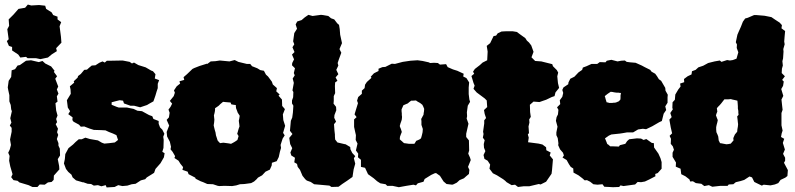

<svg xmlns="http://www.w3.org/2000/svg" viewBox="-20 -791 3481 841"><path d="M101 -536 94 -542 69 -539 60 -552 33 -570V-585L19 -590L10 -611L18 -619L12 -663L20 -678L18 -706L39 -727L61 -752L90 -757L102 -771L117 -767L151 -769L178 -766L182 -752L206 -737L213 -725L232 -718V-706L248 -694L241 -676L247 -630L249 -604L226 -580L229 -567L207 -553L190 -539L157 -532L138 -536ZM144 28H122L105 20L65 8L57 1L39 -2L29 -15L35 -28L25 -62L20 -87L22 -108L16 -122L23 -137L28 -156L24 -180L31 -214V-231L23 -241L30 -254L25 -273L32 -304L29 -312L27 -331L21 -347V-374L16 -397L14 -408L18 -437L29 -454L31 -483L46 -488L57 -504L67 -506L94 -525L116 -527L150 -519L166 -524L178 -513L204 -500L219 -481L216 -476L230 -457L222 -446L235 -412L229 -399L236 -381L229 -369L232 -346L223 -339L226 -307L232 -285L226 -270L230 -256L224 -247L234 -227L230 -212L235 -200L229 -182L236 -164V-153L242 -140L243 -110L233 -94L239 -64L240 -49L216 -22L215 -3L206 6L190 8L176 18L154 17Z M313 -1 298 -14 293 -26 279 -38 269 -51 260 -75 264 -94 266 -116 280 -142 300 -158 311 -169 325 -181H338L354 -188L374 -182L409 -176L426 -166L437 -162L459 -164L483 -167L497 -178L490 -199L475 -206L457 -213L442 -220L424 -221L391 -222L372 -228L349 -237L334 -236L326 -245L302 -258L297 -265L298 -277L279 -291L287 -304L277 -320L273 -352L290 -380L289 -399L286 -413L305 -429L303 -435L320 -451L322 -458L334 -467L349 -485L361 -486L371 -495L382 -504L398 -505L415 -516L429 -522L439 -517L448 -525H464L517 -526L548 -520L558 -513L567 -517L586 -506L618 -496L642 -482L650 -479L661 -466L658 -447L677 -440L671 -424V-405L666 -390L661 -373L659 -367L652 -347L634 -337L624 -331L594 -321L567 -328H551L523 -338L519 -350L504 -352L484 -347L469 -343V-332L491 -323L500 -320H536L565 -314L582 -306L602 -304L633 -287L647 -282L652 -270L675 -261V-249L681 -233L691 -223L700 -205L695 -192L697 -178L696 -143L691 -126L701 -120L698 -102L683 -76L661 -51L655 -34L644 -27L623 -14L616 -6L597 -1L574 14L557 16L538 22L516 24L498 20L482 28L447 30L443 20L424 25L409 20L391 22L379 15L364 14L344 7V8Z M941 24 934 23 913 16 888 15 870 7 859 3 837 -8 835 -13 806 -28 802 -39 779 -47 782 -59 770 -74 762 -87 744 -99 747 -107 736 -126 727 -137 729 -148 724 -170 712 -193 710 -213 721 -241 710 -266 720 -277 723 -297 718 -311 727 -323 734 -337 724 -349 741 -370 746 -385 742 -395 754 -413 769 -425 766 -435 787 -441 784 -453 799 -466 823 -489 831 -493 854 -502 886 -512 888 -511 903 -522 923 -523 943 -526 985 -522 1008 -528 1024 -520 1061 -511H1076L1084 -501L1107 -492L1120 -484L1136 -481L1145 -464L1154 -456L1171 -433L1175 -421L1193 -405L1190 -391L1205 -377L1200 -372L1215 -355L1216 -327L1228 -313L1219 -290L1221 -265L1229 -240L1220 -209L1227 -198L1218 -184L1209 -156L1211 -143L1206 -126L1201 -103L1192 -85L1171 -78L1170 -66L1162 -48L1143 -39L1128 -23L1110 -13L1104 -6L1093 4L1080 11L1051 15L1031 16L1015 21L997 24L963 23ZM992 -161 1005 -168 1013 -173 1020 -178 1023 -188 1025 -195 1019 -205 1022 -215 1023 -219 1026 -229 1029 -237 1028 -247 1027 -254 1026 -262 1028 -271 1030 -284 1021 -298 1019 -304 1014 -317 1013 -326V-331L1004 -332L993 -334L990 -342L977 -343L966 -344L957 -345L945 -335L938 -328L931 -323L922 -317V-310L921 -302L919 -293L917 -286L918 -276L919 -267L918 -255L916 -242L918 -233L921 -221L924 -211L926 -198L930 -186L933 -176L938 -170L944 -164L958 -166L966 -165L981 -163Z M1432 28 1423 22 1390 19 1356 16 1341 6 1324 0 1317 -6 1305 -21 1294 -47 1284 -60 1281 -73 1269 -80 1272 -100 1256 -110 1252 -123 1260 -142 1251 -160 1247 -187 1261 -204 1250 -218 1254 -262 1260 -276 1263 -298 1265 -328 1259 -338V-351L1264 -365L1265 -388L1261 -395L1267 -428L1262 -447L1271 -461L1267 -471L1272 -492L1259 -505L1260 -515L1268 -531L1259 -552L1270 -563L1261 -584L1269 -597L1264 -610L1269 -646L1281 -665L1275 -684L1282 -697L1301 -703L1315 -715L1331 -726L1349 -721L1386 -726L1395 -725L1418 -721L1430 -711L1444 -706L1457 -689L1465 -682L1468 -664L1470 -639L1478 -602L1467 -576L1475 -560L1464 -530L1459 -515L1462 -504L1453 -485L1462 -466L1450 -452L1458 -437L1448 -430L1447 -414L1448 -383L1442 -370V-350L1441 -337L1452 -323L1453 -308L1445 -287L1444 -275L1452 -258L1443 -247L1445 -219L1447 -202V-194L1448 -180L1458 -167L1471 -164L1488 -160L1494 -159L1514 -147L1515 -137L1523 -121L1536 -107L1530 -98L1536 -74L1529 -49L1524 -16L1500 1L1479 15L1463 27Z M1791 18 1760 23 1727 29 1699 23H1676L1669 16L1646 12L1632 3L1617 -10L1592 -28L1579 -56L1561 -60V-91L1548 -102L1549 -118L1539 -132L1546 -162L1538 -178L1539 -199L1536 -212L1531 -235V-268L1542 -278L1533 -290L1539 -310L1548 -339L1544 -350L1549 -366L1565 -380V-394L1577 -405L1579 -420L1587 -432L1607 -450L1604 -455L1618 -470L1638 -480V-490L1655 -497L1668 -498L1696 -512L1710 -511L1744 -520L1778 -525L1809 -527L1831 -524L1858 -518L1864 -515L1881 -516L1898 -515L1907 -508L1934 -510L1941 -497L1964 -487L1983 -481L2011 -468L2009 -456L2023 -449L2035 -430L2033 -408V-379L2036 -355L2039 -345L2029 -328L2025 -299L2026 -282L2024 -272L2032 -249L2022 -205V-191L2034 -176L2035 -132L2031 -118L2039 -100L2042 -90L2030 -60L2036 -47L2034 -29L2022 -19L2012 -10L1993 -2L1981 9L1967 16L1961 18L1936 15L1923 4L1907 -21L1890 -33L1884 -32L1869 -25L1840 -7L1835 5L1810 12L1802 21ZM1772 -161H1795L1799 -167L1803 -174L1808 -176L1817 -180L1824 -185L1827 -195L1829 -203L1831 -212L1832 -226L1826 -244V-260L1825 -270L1829 -277L1832 -283L1835 -288L1836 -297L1837 -302L1838 -314L1834 -324L1830 -332L1820 -340L1809 -346L1802 -351L1788 -350H1781L1773 -344L1766 -338L1754 -333L1747 -330L1739 -312V-304L1740 -294V-287L1741 -279L1740 -268L1738 -261L1734 -250L1731 -239L1733 -233L1736 -226L1740 -213L1736 -203L1732 -192L1731 -181L1735 -177L1741 -172L1745 -168L1750 -164L1758 -163Z M2249 28 2236 18 2221 20 2199 7 2193 1 2184 -6 2157 -23 2139 -32 2124 -52 2127 -70 2116 -87 2102 -95 2098 -112 2106 -129 2100 -144 2099 -160 2103 -177 2095 -188 2098 -204 2096 -214 2101 -250V-264L2109 -274L2103 -292L2100 -309L2114 -322L2112 -351L2103 -360L2068 -386L2054 -402L2059 -416L2054 -428L2045 -458L2057 -468L2052 -477L2060 -489L2082 -506L2094 -517L2114 -527L2116 -565L2112 -590L2127 -602L2142 -633L2153 -635L2160 -645L2177 -653L2196 -654H2226L2244 -651L2256 -642L2281 -624L2288 -613L2297 -605L2307 -592L2317 -564L2308 -540L2324 -524L2351 -522L2399 -510L2402 -501L2419 -484L2425 -473L2421 -457L2424 -427L2429 -406L2413 -386L2409 -370L2397 -366L2372 -354L2360 -350L2343 -344L2317 -346L2301 -332L2302 -300L2305 -279L2298 -268L2299 -254L2295 -237L2296 -224L2297 -208L2292 -202L2296 -188L2293 -168L2339 -162L2356 -158L2372 -146L2373 -133L2392 -123L2388 -110L2402 -93L2398 -46L2396 -30L2372 5L2348 17L2340 15L2298 25H2273Z M2665 29 2648 28 2627 27 2619 16 2597 18 2579 16 2565 5 2551 -2 2541 -1 2531 -10 2514 -23 2492 -35 2491 -53 2480 -60 2472 -72 2462 -90 2444 -101 2450 -110 2446 -122 2433 -137 2425 -155 2426 -163 2423 -186 2417 -199V-211L2422 -236L2415 -262L2418 -278L2424 -290L2426 -310L2420 -321L2434 -335L2432 -352L2443 -367L2447 -384L2443 -397L2448 -408L2469 -422L2470 -430L2478 -446L2496 -455L2514 -474L2530 -485L2533 -495L2549 -501L2571 -511H2596L2607 -519L2632 -518L2638 -525L2658 -529L2685 -522L2701 -525L2717 -526L2725 -520L2740 -518L2764 -516L2791 -504L2804 -497L2828 -485L2834 -477L2850 -468L2858 -457L2866 -444L2876 -437L2894 -406L2895 -394L2905 -376L2904 -365V-341L2894 -325L2898 -309L2887 -293L2879 -261L2868 -256L2837 -238L2810 -225L2796 -227L2775 -224L2753 -211H2726L2709 -208L2696 -206L2658 -202L2647 -197L2630 -185L2635 -173L2640 -160L2644 -158L2653 -150H2665L2691 -149L2695 -155L2719 -161L2727 -173L2736 -181L2770 -185L2788 -184L2799 -178L2811 -182L2835 -165L2844 -164L2845 -145L2864 -118L2873 -98L2878 -81V-52L2861 -33L2850 -29L2851 -19L2824 -5L2805 4L2788 7L2773 6L2762 17L2733 21L2711 24L2698 21L2692 28ZM2649 -340H2661L2667 -341H2671L2678 -342L2685 -345L2690 -347L2697 -354L2698 -361V-373L2699 -378L2700 -384H2695L2690 -385H2682L2674 -386L2668 -387L2664 -388L2655 -389L2643 -381L2639 -378L2629 -370L2631 -364L2633 -356L2635 -350L2637 -343L2643 -342Z M3085 20 3065 24 3052 14 3028 11 3015 3 3003 4 3000 -5 2982 -19 2964 -28 2961 -52 2940 -61 2941 -79 2926 -104V-122L2932 -135L2927 -150L2918 -161L2919 -183L2913 -196L2924 -207L2918 -233L2912 -267L2922 -278L2916 -296L2927 -312L2925 -319L2926 -343L2936 -354L2938 -377L2951 -399L2961 -412L2959 -425L2977 -431L2976 -445L2992 -457L3009 -465L3011 -479L3027 -485L3039 -496L3060 -503L3082 -515L3110 -522L3133 -526L3140 -520L3165 -528L3177 -526L3190 -528L3206 -534L3214 -562L3207 -581L3208 -596L3203 -606L3210 -639L3216 -653L3225 -673L3234 -696L3244 -710L3255 -713L3283 -725H3293L3329 -722L3359 -716L3375 -705L3395 -692L3405 -681L3403 -667L3419 -655L3417 -634L3415 -609L3417 -597L3411 -576L3412 -565L3410 -535L3407 -523L3409 -504L3405 -490L3404 -471L3418 -457L3406 -441L3413 -434L3410 -415L3402 -401L3411 -371L3403 -355L3406 -327L3408 -310L3403 -296V-242L3408 -219L3404 -207L3401 -191L3415 -183L3409 -165L3418 -136L3410 -117L3419 -100V-87L3414 -78L3431 -46L3429 -20L3420 -13L3399 -3L3389 11L3374 17L3355 21L3325 18L3317 22L3294 11L3284 6L3274 -14L3263 -18L3240 -3L3224 2L3203 7L3192 16L3172 17L3167 23H3136L3100 27ZM3162 -159 3171 -160 3181 -162 3186 -168 3193 -176 3192 -186 3195 -193 3199 -202 3209 -214 3210 -225 3212 -236 3213 -247 3212 -255 3211 -265 3209 -281 3215 -288 3214 -298V-305L3212 -316V-326L3211 -340L3210 -350L3202 -352L3188 -355L3181 -357L3171 -356H3153L3139 -338L3132 -330L3125 -323L3120 -317L3122 -302L3119 -295L3116 -286L3120 -275L3124 -265L3122 -255L3119 -244L3117 -234V-224L3118 -212L3123 -201L3126 -193L3127 -185L3128 -176L3134 -164L3141 -163L3151 -161Z"/></svg>

Font: Winky Rough Black
Style: Regular
Weight: 900
Designer: Simon Atzbach
Foundry: typofactur
Version: Version 1.206; ttfautohint (v1.8.4.7-5d5b)